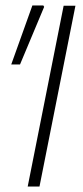

<svg xmlns="http://www.w3.org/2000/svg" viewBox="-20 -680 304 700"><path d="M81 0 212 -659H255L124 0ZM21 -445 98 -660H138L141 -655L53 -445Z"/></svg>

Font: Source Sans 3 Light
Style: Italic
Weight: 300
Italic angle: -11°
Designer: Paul D. Hunt
Foundry: Adobe
Version: Version 3.046;hotconv 1.0.118;makeotfexe 2.5.65603